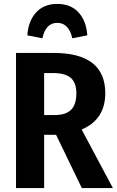

<svg xmlns="http://www.w3.org/2000/svg" viewBox="-20 -963 598 983"><path d="M267 -273H206V0H62V-692H254Q519 -692 519 -486Q519 -351 398 -300L558 0H399ZM260 -374Q317 -374 344 -401Q371 -428 371 -486Q371 -539 342.5 -564Q314 -589 252 -589H206V-374ZM427 -782 350 -767Q342 -805 322.5 -825.5Q303 -846 273 -846Q214 -846 197 -767L120 -782Q125 -856 165 -899.5Q205 -943 273 -943Q342 -943 382 -899.5Q422 -856 427 -782Z"/></svg>

Font: Fira Sans Condensed SemiBold
Style: Regular
Weight: 600
Width: 3
Designer: bBox Type GmbH & Carrois Corporate GbR & Edenspiekermann AG
Foundry: bBox Type GmbH & Carrois Corporate GbR & Edenspiekermann AG
Version: Version 4.301